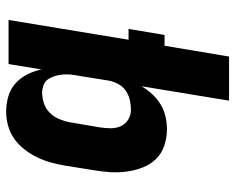

<svg xmlns="http://www.w3.org/2000/svg" viewBox="-92 -476 783 640"><g transform="rotate(-90 300.0 -156.5)"><path d="M254 -112Q270 -112 287 -116Q304 -120 318 -130Q332 -140 340 -155.5Q348 -171 351 -187L367 -287Q370 -301 371 -314Q372 -327 371 -340Q370 -353 366 -365.5Q362 -378 355.5 -388Q349 -398 336.5 -403Q324 -408 311 -408Q293 -408 275 -402Q257 -396 243.5 -382.5Q230 -369 222.5 -351Q215 -333 212 -316L195 -216Q192 -197 192 -179Q192 -161 199 -145.5Q206 -130 221 -121Q236 -112 254 -112ZM284 215 332 -77Q321 -58 306 -41.5Q291 -25 272 -13.5Q253 -2 231.5 3Q210 8 190 8Q161 8 135 -0.5Q109 -9 90.5 -27.5Q72 -46 62 -71Q52 -96 48 -123Q44 -150 45.5 -178.5Q47 -207 52 -235L68 -335Q72 -358 78.5 -381Q85 -404 95.5 -425.5Q106 -447 121.5 -467Q137 -487 157 -501Q177 -515 200.5 -521.5Q224 -528 247 -528Q274 -528 299 -520.5Q324 -513 342 -496.5Q360 -480 371.5 -457.5Q383 -435 388 -410L406 -520H553L487 -120H523L503 0H467L431 215Z"/></g></svg>

Font: Iosevka Heavy Extended
Style: Italic
Weight: 900
Width: 7
Italic angle: -9°
Monospace: yes
Designer: Belleve Invis
Foundry: Belleve Invis
Version: Version 32.5.0; ttfautohint (v1.8.4)